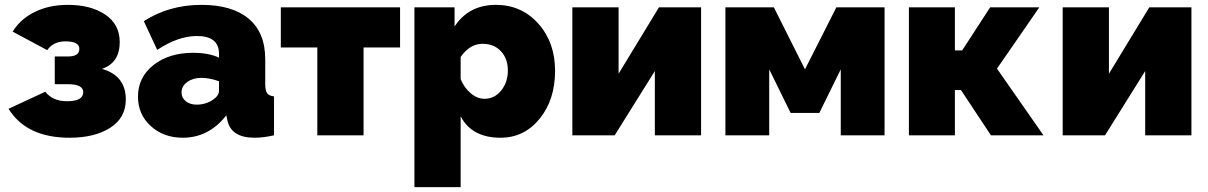

<svg xmlns="http://www.w3.org/2000/svg" viewBox="-20 -556 4966 789"><path d="M266 10Q89 10 15 -109L166 -179Q197 -140 255 -140Q322 -140 322 -177Q322 -210 260 -210H205V-324H260Q306 -324 306 -355Q306 -386 249 -386Q199 -386 174 -350L32 -426Q64 -478 123 -507Q182 -536 259 -536Q353 -536 412.5 -496Q472 -456 472 -383Q472 -298 399 -273Q497 -245 497 -147Q497 -72 433 -31Q369 10 266 10Z M547 -159Q547 -238 610.5 -288.5Q674 -339 774 -339Q838 -339 880 -319V-335Q880 -408 789 -408Q712 -408 626 -351L571 -469Q675 -536 808 -536Q934 -536 1002 -479Q1070 -422 1070 -312V-210Q1070 -183 1078 -172.5Q1086 -162 1106 -160V0Q1062 10 1026 10Q929 10 914 -63L910 -82Q838 10 731 10Q652 10 599.5 -38Q547 -86 547 -159ZM855 -146Q880 -163 880 -183V-222Q842 -236 807 -236Q773 -236 749.5 -219Q726 -202 726 -176Q726 -154 743.5 -140Q761 -126 788 -126Q825 -126 855 -146Z M1284 0V-361H1134V-526H1624V-361H1474V0Z M1873 -78V213H1683V-526H1848V-447Q1906 -536 2018 -536Q2123 -536 2192 -459Q2261 -382 2261 -265Q2261 -146 2197.5 -68Q2134 10 2037 10Q1919 10 1873 -78ZM2067 -266Q2067 -315 2038.5 -345.5Q2010 -376 1963 -376Q1911 -376 1873 -322V-231Q1887 -196 1914 -173Q1941 -150 1971 -150Q2012 -150 2039.5 -184Q2067 -218 2067 -266Z M2332 0V-526H2522V-253L2688 -526H2861V0H2671V-264L2506 0Z M2961 0V-526H3160L3288 -271L3417 -526H3615V0H3435V-271L3347 -92H3229L3141 -271V0Z M3715 0V-526H3904V-349H3934L4049 -526H4251L4077 -274L4268 0H4052L3929 -186H3904V0Z M4347 0V-526H4537V-253L4703 -526H4876V0H4686V-264L4521 0Z"/></svg>

Font: Raleway-v4020 Black
Style: Regular
Weight: 900
Designer: Matt McInerney, Pablo Impallari, Rodrigo Fuenzalida
Foundry: Matt McInerney, Pablo Impallari, Rodrigo Fuenzalida
Version: Version 4.020;PS 004.020;hotconv 1.0.88;makeotf.lib2.5.64775